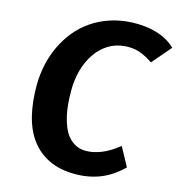

<svg xmlns="http://www.w3.org/2000/svg" viewBox="-85 -837 867 925"><g transform="rotate(10 349.0 -374.5)"><path d="M583.5 -66.5Q528.5 -21 469 -3.2Q409.5 14.5 342.5 8.5Q267 2 214.8 -29Q162.5 -60 131.2 -111Q100 -162 89.5 -231.5Q79 -301 87 -384.5Q92 -435.5 107 -483.8Q122 -532 146.8 -574.2Q171.5 -616.5 205.5 -651.8Q239.5 -687 282.5 -711.5Q325.5 -736 377 -748.5Q428.5 -761 488 -758.5Q520 -757 550.2 -751Q580.5 -745 607.5 -734.5Q634.5 -724 657.5 -708.5Q680.5 -693 698.5 -672L609.5 -585Q590 -600.5 573 -611Q556 -621.5 540.2 -627.8Q524.5 -634 508.5 -636.8Q492.5 -639.5 475 -640Q428 -641 389.5 -621.2Q351 -601.5 322.8 -566.8Q294.5 -532 277 -485.5Q259.5 -439 255 -386Q252 -355 251.8 -323.5Q251.5 -292 255.2 -262.2Q259 -232.5 267.2 -206Q275.5 -179.5 289.8 -159.2Q304 -139 325 -126Q346 -113 375 -110.5Q409.5 -107.5 451 -119.5Q492.5 -131.5 541 -164Z"/></g></svg>

Font: B612
Style: Bold Italic
Weight: 700
Italic angle: -10°
Designer: Nicolas Chauveau, Thomas Paillot, Jonathan Favre-Lamarine, Jean-Luc Vinot
Foundry: AIRBUS
Version: Version 1.008